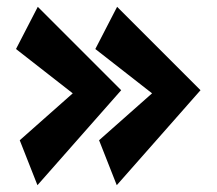

<svg xmlns="http://www.w3.org/2000/svg" viewBox="-20 -654 636 564"><path d="M256 -435 336 -389 90 -110 38 -242ZM91 -634 336 -389 269 -321 27 -510ZM489 -435 569 -389 323 -110 271 -242ZM324 -634 569 -389 502 -321 260 -510Z"/></svg>

Font: Marhey
Style: Bold
Weight: 700
Designer: Nur Syamsi & Bustanul Arifin
Foundry: Namelatype
Version: Version 1.000